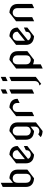

<svg xmlns="http://www.w3.org/2000/svg" viewBox="1716 -2512 1017 4488"><g transform="rotate(-90 2224.0 -268.5)"><path d="M300.3 -57.6Q346.7 -57.6 376 -87.4Q405.3 -117.2 405.3 -172.4V-364.7Q405.3 -423.8 373.5 -452.6Q343.8 -479.5 300.3 -479.5Q252.9 -479.5 224.1 -449.7Q195.3 -419.9 195.3 -364.7V-172.4Q195.3 -111.3 226.1 -84.5Q256.8 -57.6 300.3 -57.6ZM300.3 19.5Q207 13.2 158.2 -27.3Q97.7 -77.6 97.7 -172.4V-712.9L190.4 -756.8H195.3V-475.1L300.3 -556.6Q392.6 -550.3 442.4 -509.8Q502.9 -460.4 502.9 -364.7V-137.2Z M852.1 19.5Q759.8 13.2 710 -27.3Q649.4 -77.1 649.4 -172.4V-399.9L852.1 -556.6Q944.3 -550.3 994.1 -509.8Q1054.7 -460.4 1054.7 -364.7L754.4 -122.1Q763.2 -97.7 778.8 -84.5Q810.5 -57.6 851.1 -57.6Q893.6 -57.6 928.2 -87.4Q957 -112.3 957 -172.4L1049.8 -216.3H1054.7V-137.2ZM747.1 -193.8 957 -364.3Q957 -425.8 925 -452.6Q893.1 -479.5 852.1 -479.5Q804.7 -479.5 775.9 -449.7Q747.1 -419.9 747.1 -364.7Z M1480 -87.4Q1508.8 -111.3 1508.8 -172.4V-364.7Q1508.8 -425.8 1476.8 -452.6Q1444.8 -479.5 1403.8 -479.5Q1356.4 -479.5 1327.6 -449.7Q1298.8 -419.9 1298.8 -364.7V-172.4Q1298.8 -110.8 1330.6 -84.5Q1362.8 -57.6 1402.6 -57.6Q1442.4 -57.6 1480 -87.4ZM1403.8 19.5Q1311.5 13.2 1261.7 -27.3Q1201.2 -77.1 1201.2 -172.4V-399.9L1403.8 -556.6Q1496.1 -550.3 1545.9 -509.8Q1606.4 -460.9 1606.4 -364.7V63L1403.8 219.7Q1301.8 212.9 1262.7 173.8L1330.6 115.7Q1359.4 142.6 1403.3 142.6Q1448.7 142.6 1480 112.8Q1508.8 85.4 1508.8 27.8V-61.5Z M1752.9 19.5V-399.9L1955.6 -556.6Q2047.9 -550.3 2097.7 -509.8Q2158.2 -460.4 2158.2 -364.7L2065.4 -320.8H2060.5V-364.7Q2060.5 -425.8 2028.6 -452.6Q1996.6 -479.5 1955.1 -479.5Q1912.6 -479.5 1879.4 -449.7Q1850.6 -423.8 1850.6 -364.7V-24.4L1757.8 19.5Z M2280.3 19.5V-512.7L2373 -556.6H2377.9V-24.4L2285.2 19.5ZM2377.9 -756.8V-645.5L2285.2 -601.6H2280.3V-712.9L2373 -756.8Z M2506.3 187Q2468.3 143.6 2468.3 142.6Q2515.1 142.1 2544.4 112.8Q2573.2 83.5 2573.2 27.8V-512.7L2666 -556.6H2670.9V59.6ZM2670.9 -756.8V-645.5L2578.1 -601.6H2573.2V-712.9L2666 -756.8Z M3145 -87.4Q3173.8 -112.8 3173.8 -172.4V-364.7Q3173.8 -425.8 3141.8 -452.6Q3109.9 -479.5 3068.8 -479.5Q3022 -479.5 2992.9 -449.7Q2963.9 -419.9 2963.9 -364.7V-172.4Q2963.9 -111.3 2995.8 -84.5Q3027.8 -57.6 3068.8 -57.6Q3109.9 -57.6 3145 -87.4ZM3068.8 19.5Q3006.8 15.1 2963.9 -4.4V175.8L2871.1 219.7H2866.2V-399.9L3068.8 -556.6Q3161.1 -550.3 3210.9 -509.8Q3271.5 -460 3271.5 -364.7V-137.2Z M3620.6 19.5Q3528.3 13.2 3478.5 -27.3Q3418 -77.1 3418 -172.4V-399.9L3620.6 -556.6Q3712.9 -550.3 3762.7 -509.8Q3823.2 -460.4 3823.2 -364.7L3522.9 -122.1Q3531.7 -97.7 3547.4 -84.5Q3579.1 -57.6 3619.6 -57.6Q3662.1 -57.6 3696.8 -87.4Q3725.6 -112.3 3725.6 -172.4L3818.4 -216.3H3823.2V-137.2ZM3515.6 -193.8 3725.6 -364.3Q3725.6 -425.8 3693.6 -452.6Q3661.6 -479.5 3620.6 -479.5Q3573.2 -479.5 3544.4 -449.7Q3515.6 -419.9 3515.6 -364.7Z M3969.7 19.5V-399.9L4172.4 -556.6Q4264.6 -550.3 4314.5 -509.8Q4375 -460.4 4375 -364.7V-24.4L4282.2 19.5H4277.3V-364.7Q4277.3 -425.8 4245.6 -452.6Q4213.9 -479.5 4172.4 -479.5Q4126.5 -479.5 4096.2 -449.7Q4067.4 -421.4 4067.4 -364.7V-24.4L3974.6 19.5Z"/></g></svg>

Font: Nova Cut
Style: Book
Weight: 400
Version: Version 2.000